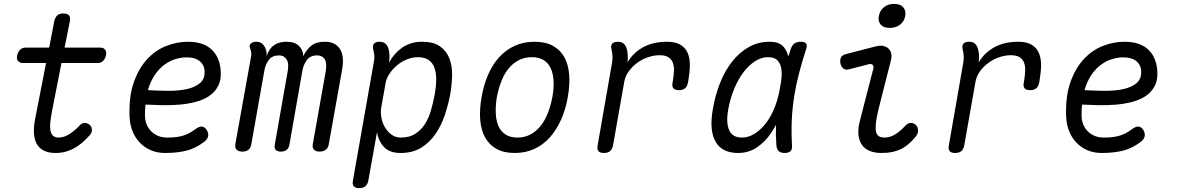

<svg xmlns="http://www.w3.org/2000/svg" viewBox="-20 -774 6040 984"><path d="M494 -530Q511 -530 519 -519Q527 -508 523 -490Q519 -473 508.5 -462Q498 -451 480 -451H295L249 -217Q241 -176 238 -148.5Q235 -121 239 -103.5Q243 -86 253 -77.5Q263 -69 280 -69Q307 -69 334.5 -86Q362 -103 385 -128Q399 -144 413.5 -144Q428 -144 439 -135Q450 -125 451 -109.5Q452 -94 439 -80Q419 -58 399.5 -41.5Q380 -25 359 -13.5Q338 -2 314.5 4Q291 10 264 10Q229 10 205 -2Q181 -14 168.5 -36.5Q156 -59 154 -90Q152 -121 159 -159L216 -451H98Q80 -451 72 -462Q64 -473 68 -490Q72 -508 83 -519Q94 -530 111 -530H232L258 -665Q263 -686 274 -695.5Q285 -705 305 -705Q325 -705 333.5 -695.5Q342 -686 338 -665L311 -530Z M1038 -110Q1050 -92 1046.5 -75.5Q1043 -59 1025 -46Q981 -13 934 -1.5Q887 10 825 10Q787 10 754.5 -3.5Q722 -17 698 -41.5Q674 -66 660 -100Q646 -134 644 -175Q640 -279 665.5 -351.5Q691 -424 734 -470.5Q777 -517 832 -538.5Q887 -560 943 -560Q1020 -560 1062.5 -522Q1105 -484 1111 -414Q1115 -367 1098.5 -334.5Q1082 -302 1052 -282Q1022 -262 981.5 -251.5Q941 -241 897 -237.5Q853 -234 808.5 -235Q764 -236 726 -238Q724 -225 723.5 -210Q723 -195 723 -178Q724 -153 733 -133Q742 -113 757.5 -98.5Q773 -84 793 -76.5Q813 -69 835 -69Q860 -69 879 -71Q898 -73 915.5 -78Q933 -83 948.5 -91Q964 -99 980 -111Q1000 -126 1013.5 -125.5Q1027 -125 1038 -110ZM738 -312Q787 -309 839.5 -308.5Q892 -308 935.5 -317Q979 -326 1005.5 -348.5Q1032 -371 1028 -414Q1027 -430 1019 -443Q1011 -456 999.5 -464Q988 -472 972 -476Q956 -480 937 -480Q910 -480 880.5 -471.5Q851 -463 823.5 -443Q796 -423 774 -391Q752 -359 738 -312Z M1222 3Q1204 3 1193.5 -6Q1183 -15 1186 -35L1267 -486Q1269 -496 1267.5 -505.5Q1266 -515 1262 -525Q1255 -542 1265.5 -551Q1276 -560 1293 -560Q1311 -560 1322.5 -551Q1334 -542 1341 -525Q1345 -515 1346 -505.5Q1347 -496 1346 -486Q1360 -526 1385 -543Q1410 -560 1449 -560Q1491 -560 1512.5 -538.5Q1534 -517 1534 -486Q1550 -519 1575 -539.5Q1600 -560 1644 -560Q1675 -560 1694.5 -549Q1714 -538 1724.5 -519Q1735 -500 1737 -475Q1739 -450 1734 -421L1665 -35Q1662 -15 1649 -6Q1636 3 1618 3Q1600 3 1590 -6Q1580 -15 1583 -35L1650 -412Q1652 -427 1652 -440.5Q1652 -454 1647 -465Q1642 -476 1631.5 -483Q1621 -490 1604 -490Q1570 -490 1552.5 -466Q1535 -442 1530 -413L1463 -31Q1459 -13 1447.5 -5Q1436 3 1419 3Q1403 3 1394 -5Q1385 -13 1388 -31L1455 -412Q1457 -426 1457 -440Q1457 -454 1451.5 -465Q1446 -476 1436 -483Q1426 -490 1409 -490Q1375 -490 1357.5 -466.5Q1340 -443 1335 -413L1268 -35Q1265 -15 1252.5 -6Q1240 3 1222 3Z M1974 -453Q1986 -476 2002.5 -495Q2019 -514 2039.5 -528.5Q2060 -543 2085.5 -551.5Q2111 -560 2142 -560Q2202 -560 2235 -536.5Q2268 -513 2283 -474.5Q2298 -436 2297 -389Q2296 -342 2288 -294Q2278 -240 2260 -185.5Q2242 -131 2212 -87.5Q2182 -44 2138.5 -17Q2095 10 2033 10Q1978 10 1949.5 -19Q1921 -48 1912 -96L1868 150Q1864 171 1852.5 180.5Q1841 190 1821 190Q1801 190 1793 180.5Q1785 171 1789 150L1896 -457Q1900 -473 1898.5 -488.5Q1897 -504 1893 -520Q1888 -540 1896.5 -550Q1905 -560 1925 -560Q1945 -560 1956 -550Q1967 -540 1972 -520Q1976 -504 1976 -487Q1976 -470 1974 -453ZM2121 -481Q2093 -481 2065 -469.5Q2037 -458 2014.5 -439Q1992 -420 1976 -396Q1960 -372 1956 -347L1934 -224Q1930 -199 1934.5 -172Q1939 -145 1952.5 -122Q1966 -99 1986.5 -84Q2007 -69 2034 -69Q2078 -69 2108 -88Q2138 -107 2158 -138.5Q2178 -170 2189 -209.5Q2200 -249 2208 -290Q2215 -329 2215.5 -364Q2216 -399 2207 -425.5Q2198 -452 2177 -466.5Q2156 -481 2121 -481Z M2618 10Q2562 10 2524.5 -11Q2487 -32 2466 -70Q2445 -108 2441 -160.5Q2437 -213 2448 -276Q2459 -339 2481.5 -391Q2504 -443 2538 -480.5Q2572 -518 2617.5 -539Q2663 -560 2720 -560Q2776 -560 2814 -539Q2852 -518 2872.5 -480.5Q2893 -443 2897 -391Q2901 -339 2890 -277Q2879 -213 2855.5 -160.5Q2832 -108 2798 -70Q2764 -32 2719 -11Q2674 10 2618 10ZM2632 -69Q2668 -69 2697 -84Q2726 -99 2748.5 -126Q2771 -153 2786.5 -191.5Q2802 -230 2811 -277Q2819 -322 2817 -359.5Q2815 -397 2802.5 -424Q2790 -451 2766 -466Q2742 -481 2705 -481Q2669 -481 2639.5 -466Q2610 -451 2587.5 -424Q2565 -397 2550 -359Q2535 -321 2526 -275Q2519 -229 2521 -191Q2523 -153 2535.5 -126Q2548 -99 2572 -84Q2596 -69 2632 -69Z M3075 10Q3055 10 3047 0.5Q3039 -9 3043 -30L3117 -454Q3120 -470 3119 -487Q3118 -504 3114 -520Q3109 -540 3117.5 -550Q3126 -560 3146 -560Q3166 -560 3177 -550Q3188 -540 3193 -520Q3197 -504 3197.5 -487.5Q3198 -471 3196 -454Q3223 -502 3274.5 -531Q3326 -560 3399 -560Q3443 -560 3468.5 -544Q3494 -528 3505 -501Q3516 -474 3515.5 -438.5Q3515 -403 3508 -363L3506 -351Q3502 -331 3491 -321.5Q3480 -312 3460 -312Q3439 -312 3431 -321.5Q3423 -331 3427 -351L3429 -363Q3433 -387 3434 -410.5Q3435 -434 3428.5 -452Q3422 -470 3406 -480.5Q3390 -491 3360 -491Q3333 -491 3303.5 -481.5Q3274 -472 3248.5 -454Q3223 -436 3203.5 -410Q3184 -384 3179 -353L3122 -30Q3118 -9 3106.5 0.5Q3095 10 3075 10Z M3762 10Q3724 10 3695.5 -3Q3667 -16 3649.5 -44Q3632 -72 3627.5 -115Q3623 -158 3634 -219Q3646 -288 3671 -350.5Q3696 -413 3733 -459.5Q3770 -506 3818 -533Q3866 -560 3924 -560Q3972 -560 3994 -536Q4013 -515 4020 -484Q4026 -502 4032 -521Q4039 -543 4052 -551.5Q4065 -560 4084 -560Q4105 -560 4111.5 -550.5Q4118 -541 4111 -521Q4091 -459 4075.5 -400Q4060 -341 4050.5 -282Q4041 -223 4038 -160.5Q4035 -98 4039 -29Q4041 -9 4031.5 0.5Q4022 10 4001.5 10Q3981 10 3971 0.5Q3961 -9 3959 -29Q3955 -84 3957 -134Q3946 -114 3933 -94Q3903 -49 3860.5 -19.5Q3818 10 3762 10ZM3782 -69Q3815 -69 3846 -88Q3877 -107 3902.5 -139Q3928 -171 3946.5 -214.5Q3965 -258 3974 -306Q3980 -333 3984 -363.5Q3988 -394 3984.5 -420Q3981 -446 3965.5 -463.5Q3950 -481 3916 -481Q3881 -481 3848.5 -459.5Q3816 -438 3789 -402Q3762 -366 3742 -317Q3722 -268 3712 -212Q3700 -145 3717 -107Q3734 -69 3782 -69Z M4332 -419Q4315 -414 4303 -422.5Q4291 -431 4287 -450Q4284 -470 4291 -481.5Q4298 -493 4320 -498L4467 -536Q4490 -542 4506.5 -538.5Q4523 -535 4533.5 -525Q4544 -515 4547.5 -499.5Q4551 -484 4546 -465L4483 -217Q4472 -172 4469 -143.5Q4466 -115 4469.5 -99Q4473 -83 4484 -76Q4495 -69 4513 -69Q4542 -69 4569 -86Q4596 -103 4618 -128Q4633 -144 4647.5 -144Q4662 -144 4672 -135Q4684 -125 4685 -107Q4686 -89 4673 -74Q4655 -52 4636.5 -36Q4618 -20 4597.5 -10Q4577 0 4553 5Q4529 10 4498 10Q4465 10 4439.5 0.5Q4414 -9 4398.5 -30Q4383 -51 4379.5 -83Q4376 -115 4388 -159L4456 -423Q4459 -436 4452 -442Q4445 -448 4433 -445ZM4540 -631Q4509 -631 4494 -647.5Q4479 -664 4484 -691Q4489 -720 4510 -737Q4531 -754 4562 -754Q4594 -754 4609 -737Q4624 -720 4619 -691Q4614 -664 4592.5 -647.5Q4571 -631 4540 -631Z M4875 10Q4855 10 4847 0.5Q4839 -9 4843 -30L4917 -454Q4920 -470 4919 -487Q4918 -504 4914 -520Q4909 -540 4917.5 -550Q4926 -560 4946 -560Q4966 -560 4977 -550Q4988 -540 4993 -520Q4997 -504 4997.5 -487.5Q4998 -471 4996 -454Q5023 -502 5074.5 -531Q5126 -560 5199 -560Q5243 -560 5268.5 -544Q5294 -528 5305 -501Q5316 -474 5315.5 -438.5Q5315 -403 5308 -363L5306 -351Q5302 -331 5291 -321.5Q5280 -312 5260 -312Q5239 -312 5231 -321.5Q5223 -331 5227 -351L5229 -363Q5233 -387 5234 -410.5Q5235 -434 5228.5 -452Q5222 -470 5206 -480.5Q5190 -491 5160 -491Q5133 -491 5103.5 -481.5Q5074 -472 5048.5 -454Q5023 -436 5003.5 -410Q4984 -384 4979 -353L4922 -30Q4918 -9 4906.5 0.5Q4895 10 4875 10Z M5838 -110Q5850 -92 5846.5 -75.5Q5843 -59 5825 -46Q5781 -13 5734 -1.5Q5687 10 5625 10Q5587 10 5554.5 -3.5Q5522 -17 5498 -41.5Q5474 -66 5460 -100Q5446 -134 5444 -175Q5440 -279 5465.5 -351.5Q5491 -424 5534 -470.5Q5577 -517 5632 -538.5Q5687 -560 5743 -560Q5820 -560 5862.5 -522Q5905 -484 5911 -414Q5915 -367 5898.5 -334.5Q5882 -302 5852 -282Q5822 -262 5781.5 -251.5Q5741 -241 5697 -237.5Q5653 -234 5608.5 -235Q5564 -236 5526 -238Q5524 -225 5523.5 -210Q5523 -195 5523 -178Q5524 -153 5533 -133Q5542 -113 5557.5 -98.5Q5573 -84 5593 -76.5Q5613 -69 5635 -69Q5660 -69 5679 -71Q5698 -73 5715.5 -78Q5733 -83 5748.5 -91Q5764 -99 5780 -111Q5800 -126 5813.5 -125.5Q5827 -125 5838 -110ZM5538 -312Q5587 -309 5639.5 -308.5Q5692 -308 5735.5 -317Q5779 -326 5805.5 -348.5Q5832 -371 5828 -414Q5827 -430 5819 -443Q5811 -456 5799.5 -464Q5788 -472 5772 -476Q5756 -480 5737 -480Q5710 -480 5680.5 -471.5Q5651 -463 5623.5 -443Q5596 -423 5574 -391Q5552 -359 5538 -312Z"/></svg>

Font: Maple Mono Light
Style: Italic
Weight: 300
Italic angle: -10°
Monospace: yes
Designer: subframe7536
Version: Version 7.000